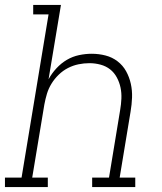

<svg xmlns="http://www.w3.org/2000/svg" viewBox="-35 -755 655 775"><path d="M-15 0V-38H52L161 -697H99V-735H211L161 -435Q174 -459 193 -479.5Q212 -500 235 -513.5Q258 -527 284 -532.5Q310 -538 335 -538Q364 -538 391 -531Q418 -524 439.5 -507.5Q461 -491 474 -467.5Q487 -444 493 -417Q499 -390 498 -361.5Q497 -333 492 -304L448 -38H511V0H337V-38H405L450 -311Q454 -334 455 -357Q456 -380 451.5 -401.5Q447 -423 436.5 -442.5Q426 -462 409.5 -475Q393 -488 371 -494Q349 -500 326 -500Q304 -500 282 -495.5Q260 -491 239.5 -480.5Q219 -470 202 -453.5Q185 -437 173 -417.5Q161 -398 154.5 -376.5Q148 -355 144 -333L95 -38H158V0Z"/></svg>

Font: Iosevka Slab XLtExObl
Style: Regular
Weight: 200
Width: 7
Italic angle: -9°
Monospace: yes
Designer: Belleve Invis
Foundry: Belleve Invis
Version: Version 11.1.1; ttfautohint (v1.8.3)